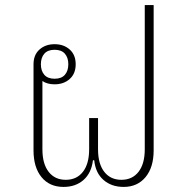

<svg xmlns="http://www.w3.org/2000/svg" viewBox="-20 -724 738 756"><path d="M230 12Q175 12 143.5 -26.5Q112 -65 112 -132V-471Q112 -508 135.5 -529Q159 -550 195 -550Q231 -550 254.5 -529Q278 -508 278 -471Q278 -434 254.5 -413Q231 -392 195 -392Q166 -392 147 -405V-136Q147 -79 171.5 -47.5Q196 -16 239 -16Q282 -16 306.5 -47.5Q331 -79 331 -136V-259H366V-136Q366 -79 390.5 -47.5Q415 -16 458 -16Q501 -16 525.5 -47.5Q550 -79 550 -136V-704H585V-132Q585 -65 553 -26.5Q521 12 467 12Q419 12 387.5 -15.5Q356 -43 351 -93H346Q340 -43 309 -15.5Q278 12 230 12ZM195 -414Q222 -414 235.5 -429.5Q249 -445 249 -471Q249 -497 235.5 -512.5Q222 -528 195 -528Q168 -528 154.5 -512.5Q141 -497 141 -471Q141 -445 154.5 -429.5Q168 -414 195 -414Z"/></svg>

Font: IBM Plex Sans Thai Looped ExtraLight
Style: Regular
Weight: 200
Designer: Mike Abbink, Paul van der Laan, Pieter van Rosmalen, Ben Mitchell, Mark Frömberg
Foundry: Bold Monday
Version: Version 1.0